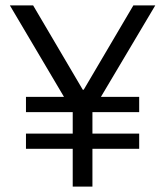

<svg xmlns="http://www.w3.org/2000/svg" viewBox="-20 -695 615 715"><path d="M250.8 0V-140.8H76.7V-197.5H250.8V-277.5H76.7V-334.2H218.3L16.7 -675H103.3L288.3 -360.8H291.7L476.7 -675H558.3L355.8 -334.2H498.3V-277.5H324.2V-197.5H498.3V-140.8H324.2V0Z"/></svg>

Font: Funnel Display Light Light
Style: Regular
Weight: 300
Version: Version 1.000